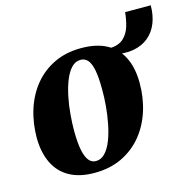

<svg xmlns="http://www.w3.org/2000/svg" viewBox="-100 -760 886 876"><g transform="rotate(-15 343.0 -322.0)"><path d="M328.5 -552Q400.5 -552 448.5 -526.2Q496.5 -500.5 521 -451.2Q545.5 -402 546 -331.5Q546.5 -261 526.5 -198.2Q506.5 -135.5 467.5 -88Q428.5 -40.5 371.8 -13.2Q315 14 242 14Q172 14 124.5 -12.2Q77 -38.5 52.8 -88Q28.5 -137.5 27.5 -206.5Q27.5 -278.5 47.5 -341.2Q67.5 -404 106.2 -451.2Q145 -498.5 201 -525.2Q257 -552 328.5 -552ZM312.5 -501Q287.5 -501 269 -481.2Q250.5 -461.5 237.2 -428.2Q224 -395 215.8 -354.8Q207.5 -314.5 204 -272.5Q200.5 -230.5 200.5 -193.5Q201 -138 208 -103.5Q215 -69 228.5 -52.8Q242 -36.5 261.5 -36.5Q286.5 -36.5 305.2 -56.5Q324 -76.5 337 -109.8Q350 -143 358 -183.5Q366 -224 369.8 -266.2Q373.5 -308.5 373 -346Q373 -403.5 366 -437.5Q359 -471.5 345.8 -486.2Q332.5 -501 312.5 -501ZM565.5 -658.5H686.5Q686.5 -612.5 672 -575.5Q657.5 -538.5 628.5 -514.2Q599.5 -490 557.2 -482.2Q515 -474.5 459.5 -487L455.5 -517.5Q498 -519 520.8 -540Q543.5 -561 553 -593Q562.5 -625 565.5 -658.5Z"/></g></svg>

Font: Merriweather 60pt Black
Style: Italic
Weight: 900
Italic angle: -7.8°
Version: Version 2.101